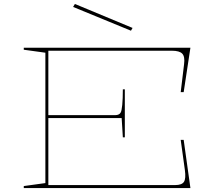

<svg xmlns="http://www.w3.org/2000/svg" viewBox="-20 -949 1096 969"><path d="M100 0V-10L209 -25V-683L100 -698V-708H941L907 -484H892L909 -625Q914 -663 900 -678Q886 -693 847 -693H224V-368H563Q572 -368 579 -371.5Q586 -375 589 -381Q594 -389 597 -419.5Q600 -450 600 -498H610V-256H600L594 -353H224V-15H864Q898 -15 908.5 -31.5Q919 -48 913 -91L892 -243H907L941 0ZM641 -794 349 -914 358 -929 649 -808Z"/></svg>

Font: Kalnia Expanded Thin
Style: Regular
Weight: 250
Width: 7
Designer: Frida Medrano
Foundry: Frida Medrano
Version: Version 1.105